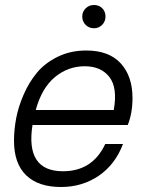

<svg xmlns="http://www.w3.org/2000/svg" viewBox="-20 -734 584 768"><path d="M325 -532Q416 -532 463 -480.5Q510 -429 510 -342Q510 -281 491 -234H110Q81 -49 232 -49Q350 -49 401 -158H472Q441 -76 375 -31Q309 14 224 14Q133 14 84.5 -33Q36 -80 36 -171Q36 -214 44.5 -260Q53 -306 74.5 -355.5Q96 -405 128 -443.5Q160 -482 211 -507Q262 -532 325 -532ZM123 -294H435Q451 -383 417.5 -426Q384 -469 319 -469Q252 -469 199.5 -425.5Q147 -382 123 -294ZM309 -668Q309 -687 322.5 -700.5Q336 -714 356 -714Q376 -714 389 -701Q402 -688 402 -668Q402 -648 388.5 -634.5Q375 -621 356 -621Q336 -621 322.5 -634.5Q309 -648 309 -668Z"/></svg>

Font: Nacelle Light
Style: Italic
Weight: 300
Italic angle: -12°
Designer: Sora Sagano
Foundry: Sora Sagano
Version: Version 1.000;FEAKit 1.0